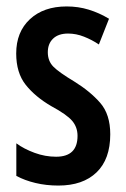

<svg xmlns="http://www.w3.org/2000/svg" viewBox="-20 -572 395 602"><path d="M325.7 -150.9Q325.7 -72.8 282.7 -31.5Q239.7 9.8 163.1 9.8Q124.5 9.8 91.1 1.7Q57.6 -6.3 31.2 -20.5V-122.6Q55.2 -105 88.4 -92.8Q121.6 -80.6 155.8 -80.6Q223.1 -80.6 223.1 -146Q223.1 -173.3 206.3 -193.1Q189.5 -212.9 140.6 -239.3Q90.3 -268.6 60.5 -306.2Q30.8 -343.8 30.8 -404.3Q30.8 -471.7 73.7 -511.7Q116.7 -551.8 189 -551.8Q225.6 -551.8 258.3 -541.7Q291 -531.7 321.8 -513.2L290 -432.6Q268.1 -447.3 243.4 -457Q218.8 -466.8 193.4 -466.8Q163.1 -466.8 146.5 -450.9Q129.9 -435.1 129.9 -408.2Q129.9 -380.9 147 -363.3Q164.1 -345.7 212.9 -316.4Q262.7 -285.6 294.2 -249.5Q325.7 -213.4 325.7 -150.9Z"/></svg>

Font: Open Sans Condensed SemiBold
Style: Regular
Weight: 600
Width: 3
Designer: Monotype Design Team
Foundry: Monotype Imaging Inc.
Version: Version 3.000; ttfautohint (v1.8.4)